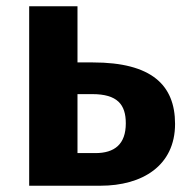

<svg xmlns="http://www.w3.org/2000/svg" viewBox="-20 -592 601 612"><path d="M276 -393H227V-572H73V0H300C434 0 538 -64 538 -197C538 -321 463 -393 276 -393ZM284 -104H227V-292H274C354 -292 381 -259 381 -199C381 -132 345 -104 284 -104Z"/></svg>

Font: Glow Sans TC Normal
Style: Bold
Weight: 700
Designer: Ryoko NISHIZUKA (kana, bopomofo & ideographs); Paul D. Hunt (Latin, Greek & Cyrillic); Sandoll Communications, Soo-young
Version: Version 0.93